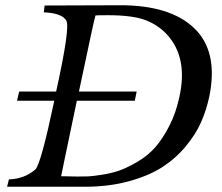

<svg xmlns="http://www.w3.org/2000/svg" viewBox="-20 -712 846 732"><path d="M194 -363Q248 -607 233 -633Q217 -662 147 -665L150 -691L435 -692Q628 -693 720.5 -604.5Q813 -516 778 -344Q767 -293 747 -247Q727 -201 688.5 -154.5Q650 -108 599 -75Q548 -42 471.5 -21Q395 0 303 0H7L14 -28Q73 -30 115 -66Q136 -87 187 -328H45L53 -363ZM501 -363 494 -328H273Q260 -267 245 -194Q230 -121 221.5 -81.5Q213 -42 213 -40Q217 -40 223 -40Q229 -40 246 -39.5Q263 -39 275 -39Q298 -39 315 -39.5Q332 -40 370 -46Q408 -52 437 -62.5Q466 -73 504.5 -95.5Q543 -118 571 -149.5Q599 -181 625 -231Q651 -281 664 -343Q697 -492 617 -580Q583 -617 534 -635.5Q485 -654 392 -654Q345 -654 344 -653Q342 -653 281 -363Z"/></svg>

Font: GFS Artemisia
Style: Italic
Weight: 400
Italic angle: -12°
Designer: Takis Katsoulidis and George D. Matthiopoulos
Foundry: George Matthiopoulos and Takis Katsoulidis
Version: Version 1.0